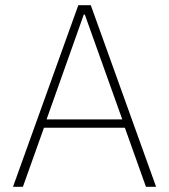

<svg xmlns="http://www.w3.org/2000/svg" viewBox="-20 -718 650 738"><path d="M580 0 329 -698H281L30 0H68L149 -227H460L541 0ZM450 -259H159L302 -662H306Z"/></svg>

Font: IBM Plex Arabic ExtraLight
Style: Regular
Weight: 200
Designer: Mike Abbink, Paul van der Laan, Pieter van Rosmalen, Wael Morcos, Khajak Apelian
Foundry: Bold Monday
Version: Version 1.0